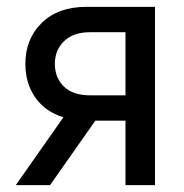

<svg xmlns="http://www.w3.org/2000/svg" viewBox="-20 -540 536 560"><path d="M26 0 165 -198Q112 -214 83 -255.5Q54 -297 54 -354Q54 -426 101.5 -473Q149 -520 232 -520H432V0H346V-188H258L126 0ZM242 -262H346V-446H242Q194 -446 167 -420Q140 -394 140 -354Q140 -313 166.5 -287.5Q193 -262 242 -262Z"/></svg>

Font: Liter
Style: Regular
Weight: 400
Designer: Anton Skugarov
Foundry: skugi
Version: Version 1.004; ttfautohint (v1.8.4.7-5d5b)